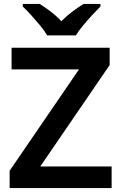

<svg xmlns="http://www.w3.org/2000/svg" viewBox="-20 -957 617 977"><path d="M548 0H29V-88L382 -604H39V-714H538V-626L185 -110H548ZM220 -777Q207 -800 184.5 -827Q162 -854 138.5 -880Q115 -906 96 -924V-937H182Q208 -921 237.5 -898.5Q267 -876 292 -849Q319 -876 349 -898.5Q379 -921 405 -937H491V-924Q473 -906 449 -880Q425 -854 402.5 -827Q380 -800 366 -777Z"/></svg>

Font: Noto Sans Adlam SemiBold
Style: Regular
Weight: 600
Version: Version 3.001